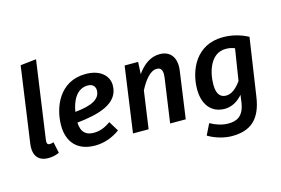

<svg xmlns="http://www.w3.org/2000/svg" viewBox="-117 -1016 2194 1498"><g transform="rotate(-15 979.5 -267.5)"><path d="M266 -755 138 -741 52 -130C39 -34 81 15 161 15C190 15 221 9 249 -4L230 -94C220 -91 210 -88 200 -88C181 -88 174 -98 177 -125Z M792 -404C792 -479 730 -544 609 -544C396 -544 321 -349 321 -205C321 -71 395 15 539 15C616 15 682 -12 740 -53L691 -133C643 -99 601 -84 553 -84C495 -84 453 -112 450 -194C624 -212 792 -255 792 -404ZM456 -279C470 -364 511 -453 602 -453C649 -453 662 -422 662 -399C662 -331 598 -292 456 -279Z M1207 -544C1133 -544 1072 -499 1025 -431L1030 -529H921L847 0H973L1016 -303C1055 -378 1103 -439 1155 -439C1186 -439 1206 -422 1198 -359L1147 0H1273L1326 -378C1341 -482 1293 -544 1207 -544Z M1717 -544C1499 -544 1419 -354 1419 -202C1419 -81 1480 0 1590 0C1648 0 1698 -31 1735 -74L1727 -16C1711 99 1649 118 1586 118C1536 118 1484 100 1442 76L1398 165C1452 198 1525 220 1589 220C1737 220 1825 152 1851 -28L1920 -493C1856 -527 1788 -544 1717 -544ZM1715 -450C1744 -450 1763 -446 1788 -436L1748 -182C1713 -134 1674 -97 1626 -97C1583 -97 1551 -125 1551 -204C1551 -314 1596 -450 1715 -450Z"/></g></svg>

Font: Fira Sans Medium
Style: Italic
Weight: 500
Italic angle: -8°
Designer: bBox Type GmbH & Carrois Corporate GbR & Edenspiekermann AG
Foundry: bBox Type GmbH & Carrois Corporate GbR & Edenspiekermann AG
Version: Version 4.301;PS 004.301;hotconv 1.0.88;makeotf.lib2.5.64775